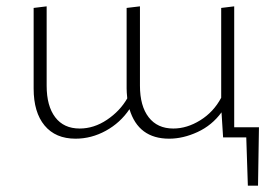

<svg xmlns="http://www.w3.org/2000/svg" viewBox="-20 -433 864 605"><path d="M796 -32 793 152H761L756 0H683L678 -79Q648 -38 602.5 -17Q557 4 513 4Q416 4 388 -89Q359 -46 313.5 -21Q268 4 218 4Q155 4 120.5 -37.5Q86 -79 86 -154V-408L127 -413V-163Q127 -99 154 -63.5Q181 -28 231 -28Q276 -28 317 -55.5Q358 -83 381 -123Q379 -143 379 -154V-408L421 -413V-163Q421 -99 448.5 -63.5Q476 -28 526 -28Q569 -28 611 -54Q653 -80 677 -125V-408L718 -413V-32Z"/></svg>

Font: EauTestInfant Light
Style: Regular
Weight: 300
Designer: Christian Thalmann (Catharsis Fonts)
Version: Version 0.001;PS 000.001;hotconv 1.0.88;makeotf.lib2.5.64775